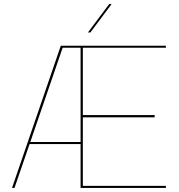

<svg xmlns="http://www.w3.org/2000/svg" viewBox="-20 -921 876 941"><path d="M278 -697H793V-687H386V-357H738V-346H386V-10H793V0H375V-215H125L51 0H39ZM375 -225V-687H287L128.5 -225ZM515 -901H527L423 -762H411Z"/></svg>

Font: HK Grotesk Thin
Style: Regular
Weight: 100
Designer: Alfredo Marco Pradil
Foundry: Hanken Design Co.
Version: Version 3.001